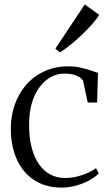

<svg xmlns="http://www.w3.org/2000/svg" viewBox="-20 -839 496 870"><path d="M260 11Q186.5 11 134.8 -23Q83 -57 56 -117.5Q29 -178 29 -256Q29 -313.5 46.8 -364.5Q64.5 -415.5 98.8 -454.8Q133 -494 181.5 -516.2Q230 -538.5 291 -538.5Q318.5 -538.5 345 -532.5Q371.5 -526.5 392.5 -519.5Q413.5 -512.5 424 -508.5L420 -374.5H377.5L357 -470.5Q356 -476.5 346.5 -484.8Q337 -493 318.5 -499.2Q300 -505.5 271.5 -505.5Q229 -505.5 192.5 -478Q156 -450.5 134 -399Q112 -347.5 112 -275Q111.5 -217.5 123 -172.2Q134.5 -127 155.8 -96Q177 -65 207 -48.8Q237 -32.5 274.5 -32.5Q303 -32.5 330 -39.2Q357 -46 379 -56.2Q401 -66.5 415 -77L427.5 -53Q410.5 -36 383.2 -21.2Q356 -6.5 324.2 2.2Q292.5 11 260 11ZM251 -602 231 -618.5 364 -819 429 -772Q418.5 -753 397 -728.8Q375.5 -704.5 349 -679.5Q322.5 -654.5 297 -634Q271.5 -613.5 252 -602Z"/></svg>

Font: Merriweather 96pt Light
Style: Regular
Weight: 300
Version: Version 2.100